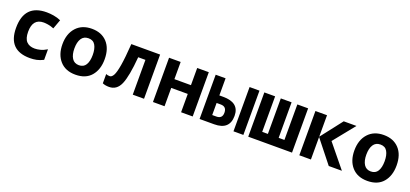

<svg xmlns="http://www.w3.org/2000/svg" viewBox="22 -1385 4755 2225"><g transform="rotate(20 2400.0 -273.0)"><path d="M503 -28V-158Q460 -132 422.5 -122.5Q385 -113 354 -113Q288 -113 252.5 -150.5Q217 -188 217 -271Q217 -433 352 -433Q372 -433 405 -428Q438 -423 478 -407L520 -522Q477 -541 431 -548.5Q385 -556 344 -556Q70 -556 70 -266Q70 10 339 10Q382 10 421 2Q460 -6 503 -28Z M1160 -273Q1160 -407 1090.5 -481.5Q1021 -556 902 -556Q780 -556 710 -478.5Q640 -401 640 -271Q640 -144 708.5 -67Q777 10 900 10Q1027 10 1093.5 -68Q1160 -146 1160 -273ZM787 -273Q787 -350 815.5 -394.5Q844 -439 902 -439Q961 -439 987 -393.5Q1013 -348 1013 -273Q1013 -196 986 -151.5Q959 -107 902 -107Q844 -107 815.5 -152Q787 -197 787 -273Z M1517 -429H1606V0H1745V-545H1390Q1378 -370 1362 -276Q1346 -182 1326 -146Q1306 -110 1281 -110Q1255 -110 1235 -119V-5Q1268 10 1316 10Q1411 10 1454 -89Q1497 -188 1517 -429Z M1998 0V-226H2202V0H2345V-546H2202V-334H1998V-546H1855V0Z M2970 0V-546H2848V0ZM2610 0Q2799 0 2799 -172Q2799 -335 2600 -335H2552V-546H2430V0ZM2552 -242H2602Q2676 -242 2676 -166Q2676 -93 2603 -93H2552Z M3570 0V-546H3437V-108H3366V-546H3233V-108H3163V-546H3030V0Z M3803 0V-277L4023 0H4185L3954 -283L4166 -546H4009L3803 -281V-546H3660V0Z M4760 -273Q4760 -407 4690.5 -481.5Q4621 -556 4502 -556Q4380 -556 4310 -478.5Q4240 -401 4240 -271Q4240 -144 4308.5 -67Q4377 10 4500 10Q4627 10 4693.5 -68Q4760 -146 4760 -273ZM4387 -273Q4387 -350 4415.5 -394.5Q4444 -439 4502 -439Q4561 -439 4587 -393.5Q4613 -348 4613 -273Q4613 -196 4586 -151.5Q4559 -107 4502 -107Q4444 -107 4415.5 -152Q4387 -197 4387 -273Z"/></g></svg>

Font: Noto Sans Mono UI
Style: Bold
Weight: 700
Designer: Monotype Design team
Foundry: Monotype Imaging Inc.
Version: 1.000